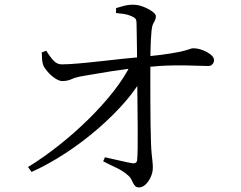

<svg xmlns="http://www.w3.org/2000/svg" viewBox="-20 -790 1040 827"><path d="M100.7 -70.5Q166.7 -111 233.2 -163.7Q299.8 -216.3 360.2 -275.6Q420.7 -335 468.8 -396.1Q516.9 -457.2 544.9 -515.4L602.4 -517.8L600.6 -469.7Q572.7 -413.9 521.1 -354Q469.4 -294.2 403 -236.5Q336.5 -178.8 262.6 -130.4Q188.7 -82.1 116 -49.4ZM578.6 17.2Q566.1 17.2 559.3 7.8Q552.5 -1.6 547.3 -13.8Q542 -26 531.7 -34.5Q511.5 -52.9 480.9 -67.4Q450.2 -81.8 424.3 -95.3L432.2 -112.6Q462.5 -106.3 496.3 -98.1Q530 -90 550.4 -86.8Q569.7 -84.5 570.7 -101.4Q572.5 -117.7 573 -154.5Q573.5 -191.3 573.1 -239.2Q572.7 -287.1 572.2 -338.3Q571.7 -389.4 571.2 -436Q570.7 -482.6 570.5 -515.3Q570.5 -544.6 570 -577.7Q569.5 -610.8 569 -640.7Q568.5 -670.5 568.1 -690.6Q567.9 -705.2 562.3 -710.9Q556.7 -716.5 543.3 -721.6Q529.9 -727.5 513.1 -730Q496.3 -732.5 479.5 -733.9L480.1 -755.2Q493.3 -759.3 512.9 -764.5Q532.4 -769.7 552.9 -769.7Q575.3 -769.7 597.9 -760.7Q620.5 -751.8 636 -740.4Q651.4 -729 651.4 -720.7Q651.4 -709.7 647.6 -702.9Q643.8 -696.1 639.4 -687Q635 -677.9 632.8 -658.7Q631.1 -641.9 629.8 -618Q628.5 -594.2 628.2 -570.5Q627.9 -546.8 627.7 -528Q627.5 -496 627.5 -448.8Q627.5 -401.6 627.7 -350.6Q627.9 -299.6 628.5 -253.3Q629.1 -207.1 630.3 -177Q631.3 -146.8 633.3 -127.2Q635.3 -107.7 636.8 -94.3Q638.3 -80.8 638.3 -68.3Q638.3 -47.8 629.5 -28.1Q620.7 -8.3 607.2 4.5Q593.7 17.2 578.6 17.2ZM247.9 -440.8Q235 -440.8 217.3 -452.6Q199.6 -464.4 185.5 -480.6Q171.3 -496.8 166.7 -508.3Q162.3 -519.5 161.1 -535.5Q159.9 -551.5 159.9 -564.2L179.3 -571.6Q196.8 -543.1 212.1 -527.5Q227.4 -512 247.3 -512.8Q272.7 -512.8 315.9 -516.5Q359.2 -520.2 410.5 -526Q461.8 -531.8 511.9 -537.1Q562.1 -542.5 601.1 -545.7Q673.8 -553 714.1 -559.6Q754.3 -566.2 772.9 -571.3Q791.5 -576.3 798.7 -579.2Q806 -582.1 812.7 -582.1Q826.8 -582.1 841.9 -577.8Q857 -573.4 870.8 -566Q884.6 -558.6 893.2 -549.7Q901.8 -540.8 901.8 -530.8Q901.8 -520.8 895.1 -513.3Q888.4 -505.7 876.7 -505.7Q853.1 -505.7 815.6 -507.3Q778.2 -509 724.4 -508.2Q670.6 -507.4 596.7 -499.8Q527.2 -493.8 457.8 -482.8Q388.4 -471.8 339.5 -463Q307.2 -457.7 288.8 -449.3Q270.5 -440.8 247.9 -440.8Z"/></svg>

Font: Noto Serif KR ExtraLight
Style: Regular
Weight: 200
Designer: Ryoko NISHIZUKA 西塚涼子 (kana & ideographs); Frank Grießhammer (Latin, Greek & Cyrillic); Wenlong ZHANG 张文龙 (bopomofo); San
Foundry: Adobe
Version: Version 2.002-H1;hotconv 1.1.0;makeotfexe 2.6.0